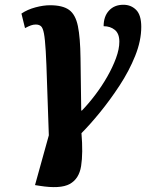

<svg xmlns="http://www.w3.org/2000/svg" viewBox="-20 -565 628 806"><path d="M146 215 127 212 185 3Q180 -129 177.5 -214.5Q175 -300 172 -350.5Q169 -401 164.5 -424.5Q160 -448 152 -455Q144 -462 130 -462Q120 -462 110 -458.5Q100 -455 85 -447L70 -508Q95 -525 128.5 -534Q162 -543 190 -543Q243 -543 270 -523.5Q297 -504 307 -455.5Q317 -407 318 -321Q319 -235 321 -101H324Q352 -130 380 -167Q408 -204 430.5 -243.5Q453 -283 467 -321Q481 -359 481 -390Q481 -424 462 -439.5Q443 -455 415 -455Q415 -496 437.5 -520.5Q460 -545 498 -545Q530 -545 551.5 -523.5Q573 -502 573 -452Q573 -394 547.5 -330.5Q522 -267 482 -206Q442 -145 399.5 -93Q357 -41 322 -6Q329 78 320.5 132Q312 186 272.5 207.5Q233 229 146 215Z"/></svg>

Font: Noto Serif
Style: Bold Italic
Weight: 700
Italic angle: -12°
Designer: Monotype Design Team
Foundry: Monotype Imaging Inc.
Version: Version 2.013